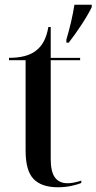

<svg xmlns="http://www.w3.org/2000/svg" viewBox="-20 -780 407 810"><path d="M260 -613Q283 -690 294 -760H367V-750Q351 -717 324 -676Q297 -635 270 -600H260ZM224 10Q156 10 122 -24.5Q88 -59 88 -145V-526H18V-536Q92 -536 130 -565Q152 -581 165 -606Q178 -631 184 -666H194V-536H318V-526H194V-109Q194 -55 212 -31Q230 -7 265 -7Q290 -7 323 -18V-8Q309 -2 282 4Q255 10 224 10Z"/></svg>

Font: Noto Serif Display SemiCondensed Medium
Style: Regular
Weight: 500
Width: 4
Designer: Monotype Design Team
Foundry: Monotype Imaging Inc.
Version: Version 2.009